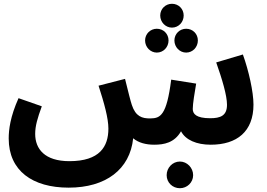

<svg xmlns="http://www.w3.org/2000/svg" viewBox="-20 -760 1410 1015"><path d="M889 -614C924 -614 951 -643 951 -678C951 -713 924 -740 889 -740C855 -740 827 -713 827 -678C827 -643 855 -614 889 -614ZM809 -482C844 -482 871 -511 871 -546C871 -581 844 -608 809 -608C775 -608 747 -581 747 -546C747 -511 775 -482 809 -482ZM964 -482C999 -482 1026 -511 1026 -546C1026 -581 999 -608 964 -608C930 -608 902 -581 902 -546C902 -511 930 -482 964 -482ZM343 232C539 232 667 136 684 -29C712 -5 752 5 795 5C847 5 902 -5 937 -66C961 -20 1019 5 1094 5C1233 5 1320 -65 1320 -207C1320 -274 1295 -386 1264 -472L1123 -430C1154 -342 1180 -256 1180 -206C1180 -148 1145 -135 1091 -135C1017 -135 999 -158 999 -184C999 -212 1009 -271 1017 -318L885 -339C861 -148 827 -135 776 -134C730 -133 697 -145 677 -205C670 -226 660 -266 641 -343L501 -307C531 -214 553 -135 553 -80C553 15 507 92 347 92C216 92 166 27 166 -52C166 -94 178 -135 201 -198L78 -241C34 -143 26 -74 26 -28C26 143 152 232 343 232ZM931 235C969 235 1001 205 1001 166C1001 127 969 94 931 94C892 94 861 127 861 166C861 205 892 235 931 235Z"/></svg>

Font: Noto Sans Arabic UI
Style: Bold
Weight: 700
Designer: Monotype Design Team, Nadine Chahine and Nizar Qandah
Foundry: Monotype Imaging Inc.
Version: Version 2.010